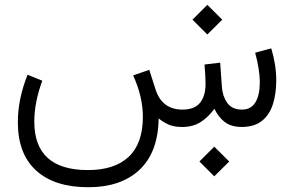

<svg xmlns="http://www.w3.org/2000/svg" viewBox="-20 -535 1239 809"><path d="M820.3 145.5 882.8 83 945.8 145.5 882.8 208ZM791 -452.1 853.5 -514.6 916.5 -452.1 853.5 -389.6ZM747.6 0Q712.9 0 690.4 -10Q668 -20 648.4 -36.1Q646.5 106.4 568.1 180.2Q489.7 253.9 352.1 253.9Q210 253.9 132.6 183.8Q55.2 113.8 55.2 -20Q55.2 -117.7 96.2 -220.2L158.2 -194.8Q124.5 -103.5 124.5 -22.5Q124.5 181.6 350.6 181.6Q462.4 181.6 522 126Q581.5 70.3 582 -41.5Q582 -127.9 541 -217.3L608.9 -240.7L635.3 -158.7Q662.1 -73.7 748.5 -73.2Q800.3 -73.2 823.2 -102.3Q846.2 -131.3 846.2 -182.6Q846.2 -205.6 841.8 -263.2L907.7 -271L915 -168.5Q917.5 -129.9 937.5 -101.6Q957.5 -73.2 999.5 -73.2Q1037.6 -73.2 1056.2 -103.8Q1074.7 -134.3 1074.7 -189Q1074.7 -239.3 1055.2 -313L1123 -331.1Q1144 -261.2 1144 -196.3Q1144 -141.1 1130.1 -96.7Q1116.2 -52.2 1084.5 -26.4Q1052.7 -0.5 1000 0Q954.6 0 927.7 -20.3Q900.9 -40.5 883.3 -76.7Q857.4 -41 825.2 -20.5Q793 0 747.6 0Z"/></svg>

Font: Vazir Light WOL-UI
Style: Light-WOL-UI
Weight: 300
Designer: Saber Rastikerdar
Foundry: Saber Rastikerdar
Version: Version 30.1.0